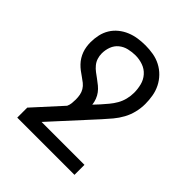

<svg xmlns="http://www.w3.org/2000/svg" viewBox="-203 -660 1006 1006"><g transform="rotate(45 300.0 -156.5)"><path d="M88 215V141L229 -14Q235 -27 236.5 -41Q238 -55 238 -69Q238 -86 235 -102Q232 -118 223.5 -132Q215 -146 202 -156.5Q189 -167 175.5 -176Q162 -185 149 -195Q136 -205 124.5 -217Q113 -229 104.5 -243Q96 -257 90.5 -272Q85 -287 82.5 -303.5Q80 -320 80 -336Q80 -364 86 -391Q92 -418 106 -441Q120 -464 141.5 -481.5Q163 -499 188.5 -509.5Q214 -520 241 -524Q268 -528 296 -528Q325 -528 354 -523Q383 -518 409 -504.5Q435 -491 455.5 -470Q476 -449 489 -423Q502 -397 507 -368Q512 -339 512 -310Q512 -279 504.5 -248Q497 -217 482 -189.5Q467 -162 447 -138Q427 -114 406 -91L194 141H512V215ZM318 -111 346 -141Q362 -159 377.5 -177.5Q393 -196 405 -217Q417 -238 423 -262Q429 -286 429 -310Q429 -338 422 -365.5Q415 -393 396.5 -414Q378 -435 351 -444.5Q324 -454 296 -454Q271 -454 245.5 -448Q220 -442 200.5 -426Q181 -410 172 -386Q163 -362 163 -336Q163 -318 168.5 -301Q174 -284 185.5 -270Q197 -256 211 -245.5Q225 -235 239.5 -224.5Q254 -214 268 -202.5Q282 -191 292.5 -177Q303 -163 309.5 -146Q316 -129 318 -111Z"/></g></svg>

Font: Iosevka Extended
Style: Regular
Weight: 400
Width: 7
Monospace: yes
Designer: Belleve Invis
Foundry: Belleve Invis
Version: Version 32.5.0; ttfautohint (v1.8.4)